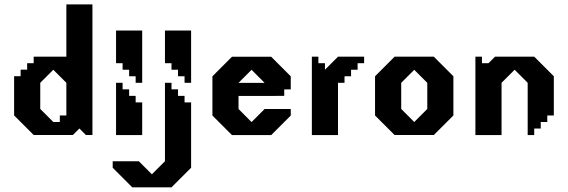

<svg xmlns="http://www.w3.org/2000/svg" viewBox="-20 -603 2535 857"><path d="M276.2 -583.5V-350.1H130.3V-321H101.2V-291.9H72.1V-262.8H43V-87.8L130.3 -0.4H305.3L334.4 -29.5L363.5 -0.4H392.6V-583.5ZM276.2 -87.6H247V-58.5H217.9L159.7 -116.7V-233.4L217.9 -291.6L276.2 -233.4Z M498 -466.7V-320.9H527.2V-291.7H556.4V-262.5H585.5V-233.4H614.7V-466.7ZM585.5 -175H556.4V-204.2H527.2V-233.4H498V0H614.7V-145.9H585.5Z M716.3 -466.7V-320.9H745.5V-291.7H774.6V-262.5H803.8V-233.4H833V-466.7ZM803.8 -175H774.6V-204.2H745.5V-233.4H716.3V116.7L658 175L599.7 116.7H483V145.8L541.3 204.1L570.5 233.3H745.5L774.6 204.1L833 145.8V-145.9H803.8Z M1248.7 -175V-204.1H1277.8V-262.3L1190.4 -349.7H1015.4L928.1 -262.3V-87.3L1015.4 0H1190.4L1277.8 -87.3V-116.5H1161.1L1102.9 -58.2L1044.7 -116.5V-174.7ZM1102.8 -291.5 1161 -233.2H1044.6Z M1488.7 -350 1430.4 -291.7V-320.9H1401.2V-350H1372V0H1488.7V-233.4H1517.8V-262.5H1547V-291.7H1576.2V-320.9H1605.3V-350Z M1916.3 -350H1741.3L1654 -262.6V-87.6L1741.3 -0.3H1916.3L2003.7 -87.6V-262.6ZM1887.2 -116.7 1829 -58.4 1770.8 -116.7V-233.3L1829 -291.5L1887.2 -233.3Z M2364.5 -350H2189.5L2160.3 -320.9H2131.2V-350H2102V0H2218.7V-233.4L2277 -291.7L2335.3 -233.4V0H2364.5V-29.2H2393.6V-58.4H2422.8V-87.5H2452V-262.5Z"/></svg>

Font: Stepalange Short
Style: Regular
Weight: 400
Designer: Szymon Furjan
Version: Version 1.001;Fontself Maker 3.5.8